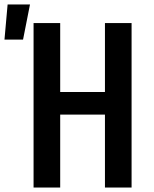

<svg xmlns="http://www.w3.org/2000/svg" viewBox="-69 -838 689 858"><path d="M81 0V-735H200V-427H400V-735H519V0H400V-326H200V0ZM-49 -661 -35 -818H65L34 -661Z"/></svg>

Font: Iosevka Aile
Style: Bold
Weight: 700
Designer: Belleve Invis
Foundry: Belleve Invis
Version: Version 28.0.1; ttfautohint (v1.8.4)